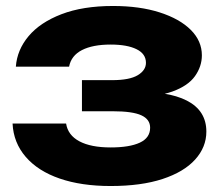

<svg xmlns="http://www.w3.org/2000/svg" viewBox="-20 -606 744 642"><path d="M350 16Q252 16 179.5 -9Q107 -34 66 -81.5Q25 -129 22 -193H201Q207 -154 245.5 -133.5Q284 -113 350 -113Q413 -113 447.5 -129Q482 -145 482 -179Q482 -207 452.5 -220.5Q423 -234 357 -234H254V-338H355Q413 -338 440.5 -354.5Q468 -371 468 -396Q468 -426 436.5 -441.5Q405 -457 350 -457Q290 -457 254 -438.5Q218 -420 211 -383H33Q37 -439 75.5 -485Q114 -531 185.5 -558.5Q257 -586 358 -586Q447 -586 514 -564.5Q581 -543 618 -506Q655 -469 655 -421Q655 -384 632 -351.5Q609 -319 556.5 -300Q504 -281 418 -281V-298Q540 -303 605 -269.5Q670 -236 670 -166Q670 -114 632.5 -72.5Q595 -31 523.5 -7.5Q452 16 350 16Z"/></svg>

Font: Unbounded SemiBold
Style: Regular
Weight: 600
Designer: Luke Prowse, Jean-Baptiste Morizot, Fátima Lázaro, Florian Runge
Foundry: NaN
Version: Version 1.700